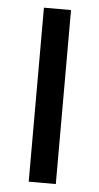

<svg xmlns="http://www.w3.org/2000/svg" viewBox="-50 -687 373 720"><g transform="rotate(5 137.0 -327.5)"><path d="M86 0V-655H188V0Z"/></g></svg>

Font: Assistant ExtraLight SemiBold
Style: Regular
Weight: 600
Version: Version 3.000